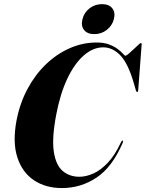

<svg xmlns="http://www.w3.org/2000/svg" viewBox="-20 -922 722 951"><path d="M588 -225.5Q591.5 -223 587.5 -214Q535.5 -93.5 457.8 -42Q380 9.5 286.5 9.5Q206 9.5 148 -29.2Q90 -68 65.8 -143Q41.5 -218 62 -326Q78.5 -411 116.2 -481.5Q154 -552 207.5 -603.5Q261 -655 325.2 -683.2Q389.5 -711.5 459 -711.5Q495.5 -711.5 521.2 -701.5Q547 -691.5 563.5 -678.8Q580 -666 589 -656Q598 -646 601 -646Q605.5 -646 616.8 -655.5Q628 -665 641.2 -677.5Q654.5 -690 664.8 -699.5Q675 -709 677.5 -709Q682.5 -709 681.5 -700L664.5 -475Q664 -466.5 660 -466.5Q655.5 -466 653 -474.5L644 -506Q615.5 -606 577 -646.8Q538.5 -687.5 491.5 -687.5Q440.5 -687.5 394.5 -647Q348.5 -606.5 313.2 -531.8Q278 -457 258.5 -354Q236.5 -238.5 246.5 -171.2Q256.5 -104 290.5 -75.2Q324.5 -46.5 373 -46.5Q406 -46.5 442.2 -62.5Q478.5 -78.5 514 -116Q549.5 -153.5 579.5 -218Q584 -227 588 -225.5ZM447 -753Q412.5 -753 396.2 -773.8Q380 -794.5 388.5 -827Q396.5 -860 423.5 -880.8Q450.5 -901.5 485 -901.5Q520 -901.5 536.2 -880.8Q552.5 -860 544 -827Q535.5 -794.5 508.8 -773.8Q482 -753 447 -753Z"/></svg>

Font: Fraunces 144pt
Style: Bold Italic
Weight: 700
Italic angle: -16°
Version: Version 1.000;[b76b70a41]